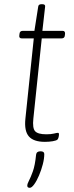

<svg xmlns="http://www.w3.org/2000/svg" viewBox="-20 -670 355 915"><path d="M194 6Q140 6 117.5 -20Q95 -46 101 -104L141 -487H84Q70 -487 72 -501L73 -509Q74 -523 89 -523H144L162 -638Q163 -650 178 -650H181Q197 -650 195 -638L182 -523H278Q291 -523 290 -509L289 -501Q288 -487 273 -487H179L139 -105Q134 -59 147.5 -44.5Q161 -30 201 -30Q223 -30 237 -33.5Q251 -37 256 -37Q261 -37 261 -30Q261 -23 259 -15.5Q257 -8 254 -5Q249 0 231.5 3Q214 6 194 6ZM122 225Q110 225 110 215Q110 206 118 191Q126 176 136.5 147Q147 118 152 67Q154 51 173 51Q191 51 191 64Q191 86 184 113Q177 140 166 166Q155 192 143 208.5Q131 225 122 225Z"/></svg>

Font: Asap Semi Condensed Semi Condensed Thin
Style: Italic
Weight: 100
Width: 4
Italic angle: -6°
Designer: Pablo Cosgaya
Foundry: Omnibus-Type
Version: Version 3.001; ttfautohint (v1.8.4.7-5d5b)